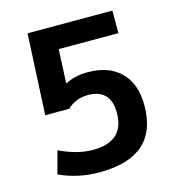

<svg xmlns="http://www.w3.org/2000/svg" viewBox="-109 -825 859 929"><g transform="rotate(-15 320.0 -360.0)"><path d="M538 -617H239L231 -448H233Q283 -473 343 -473Q451 -473 510 -414Q569 -355 569 -247Q569 10 276 10Q169 10 76 -33L106 -146Q196 -103 273 -103Q431 -103 431 -247Q431 -366 316 -366Q257 -366 213 -325H93L113 -730H538Z"/></g></svg>

Font: Mplus 1p Bold
Style: Bold
Weight: 700
Version: Version 1.061